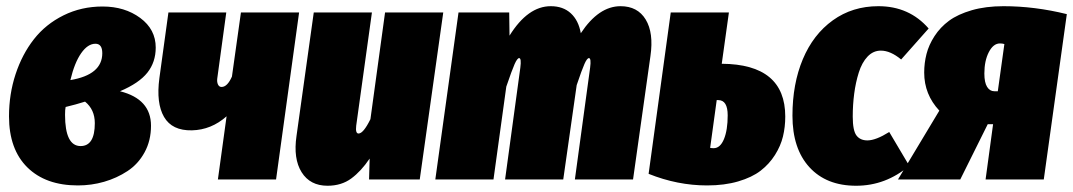

<svg xmlns="http://www.w3.org/2000/svg" viewBox="-20 -574 3432 614"><path d="M308.1 -553.2Q378.9 -553.2 428.5 -516.6Q478 -480 478 -421.9Q478 -375.5 451.4 -341.8Q424.8 -308.1 363.8 -282.2Q462.9 -257.3 462.9 -171.9Q462.9 -124.5 442.4 -86.9Q421.9 -49.3 387.7 -26.9Q353.5 -4.4 313 7.3Q272.5 19 229 19Q126 19 67.4 -38.8Q8.8 -96.7 8.8 -202.1Q8.8 -272.9 29.8 -336.7Q50.8 -400.4 88.4 -448.5Q126 -496.6 183.1 -524.9Q240.2 -553.2 308.1 -553.2ZM285.2 -434.1Q260.7 -434.1 239.5 -403.8Q218.3 -373.5 205.1 -317.9Q307.1 -335 307.1 -403.8Q307.1 -434.1 285.2 -434.1ZM252 -249Q222.7 -239.7 189.9 -231.9Q188 -224.1 188 -207Q188 -106.9 237.8 -106.9Q283.2 -106.9 283.2 -180.2Q283.2 -223.6 252 -249Z M936.5 -534.2 862.8 0H676.8L704.6 -202.1Q655.8 -158.7 593.8 -157.2Q530.3 -155.8 504.6 -200Q479 -244.1 489.7 -324.2L518.6 -534.2H703.6L674.8 -323.2Q673.3 -312 677 -304Q680.7 -295.9 688.5 -295.9Q707 -295.9 721.7 -329.1L750.5 -534.2Z M1027.3 20Q971.7 20 944.6 -23.2Q917.5 -66.4 928.2 -139.2L983.4 -534.2H1169.4L1119.1 -171.9Q1116.2 -147 1126.5 -147Q1142.1 -147 1164.6 -192.9L1211.4 -534.2H1397.5L1322.3 0H1160.2L1162.1 -66.9Q1134.8 -26.4 1103.3 -3.2Q1071.8 20 1027.3 20Z M1964.4 -554.2Q2019 -554.2 2044.9 -511.5Q2070.8 -468.8 2060.1 -395L2004.4 0H1818.4L1867.2 -357.9Q1871.1 -388.2 1863.3 -388.2Q1857.4 -388.2 1849.1 -369.6Q1840.8 -351.1 1824.2 -301.8L1781.2 0H1595.2L1644 -357.9Q1647.9 -388.2 1640.1 -388.2Q1634.3 -388.2 1625.7 -369.1Q1617.2 -350.1 1599.1 -296.9L1558.1 0H1372.1L1446.3 -534.2H1608.4L1609.4 -460Q1668 -554.2 1741.2 -554.2Q1780.8 -554.2 1805.4 -531.5Q1830.1 -508.8 1837.4 -467.8Q1894.5 -554.2 1964.4 -554.2Z M2288.1 -370.1Q2491.2 -368.7 2491.2 -201.2Q2491.2 -168 2483.9 -137.7Q2476.6 -107.4 2458.3 -78.4Q2439.9 -49.3 2412.4 -28.1Q2384.8 -6.8 2340.8 6.1Q2296.9 19 2241.2 19Q2146.5 19 2054.2 -18.1L2125 -534.2H2311ZM2262.2 -100.1Q2283.2 -100.1 2295.2 -129.2Q2307.1 -158.2 2307.1 -205.1Q2307.1 -253.9 2276.9 -253.9H2272L2251 -101.1Q2255.9 -100.1 2262.2 -100.1Z M2789.1 -554.2Q2887.7 -554.2 2949.7 -482.9L2861.8 -383.8Q2827.6 -412.1 2796.9 -412.1Q2772.5 -412.1 2754.4 -393.1Q2736.3 -374 2726.3 -342Q2716.3 -310.1 2711.7 -274.7Q2707 -239.3 2707 -201.2Q2707 -156.2 2719 -140.6Q2731 -125 2753.9 -125Q2780.8 -125 2823.7 -151.9L2887.7 -43.9Q2812.5 20 2717.8 20Q2622.6 20 2568.4 -39.3Q2514.2 -98.6 2514.2 -204.1Q2514.2 -305.7 2547.4 -384.8Q2580.6 -463.9 2643.3 -509Q2706.1 -554.2 2789.1 -554.2Z M3189 -554.2Q3289.1 -554.2 3391.6 -528.8L3317.9 0H3131.8L3155.8 -176.8H3138.7L3050.8 0H2851.6L2983.9 -220.2Q2935.5 -272 2935.5 -341.8Q2935.5 -372.6 2942.9 -401.4Q2950.2 -430.2 2968.5 -458.5Q2986.8 -486.8 3014.9 -507.6Q3043 -528.3 3087.6 -541.3Q3132.3 -554.2 3189 -554.2ZM3177.7 -435.1Q3156.7 -435.1 3142.3 -407.5Q3127.9 -379.9 3127.9 -338.9Q3127.9 -310.1 3136.7 -296.1Q3145.5 -282.2 3159.7 -282.2H3170.9L3191.9 -433.1Q3186 -435.1 3177.7 -435.1Z"/></svg>

Font: Fira Sans Compressed Heavy
Style: Italic
Weight: 900
Width: 3
Italic angle: -8°
Designer: Carrois Corporate & Edenspiekermann AG
Foundry: Carrois Corporate GbR & Edenspiekermann AG
Version: Version 4.203;PS 004.203;hotconv 1.0.88;makeotf.lib2.5.64775